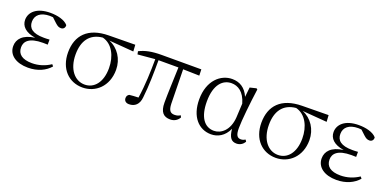

<svg xmlns="http://www.w3.org/2000/svg" viewBox="-13 -1131 3507 1749"><g transform="rotate(20 1740.5 -256.0)"><path d="M242 14C336 14 410 -22 455 -75L441 -92C389 -57 328 -37 263 -37C168 -37 121 -74 121 -140C121 -197 162 -246 296 -246C307 -246 316 -246 341 -245V-294C317 -292 302 -292 286 -292C174 -292 134 -332 134 -393C134 -456 181 -498 271 -498L301 -496L345 -455C369 -433 382 -427 403 -427C425 -427 442 -444 439 -470C405 -510 334 -526 266 -526C134 -526 70 -462 70 -388C70 -328 114 -280 212 -265C98 -250 50 -194 50 -126C50 -40 126 14 242 14Z M770 14C895 14 1005 -80 1005 -242C1005 -346 946 -436 856 -472L1095 -453L1091 -517L835 -514C634 -512 539 -407 539 -243C539 -84 638 14 770 14ZM791 -477C888 -453 939 -349 939 -234C939 -95 871 -18 780 -18C685 -18 610 -104 610 -249C610 -380 668 -465 791 -477Z M1621 14C1661 14 1691 -5 1709 -37L1700 -55C1684 -45 1669 -39 1644 -39C1606 -39 1585 -58 1583 -125L1577 -456L1735 -452L1733 -512H1348C1255 -512 1192 -499 1134 -470L1140 -441L1307 -456C1306 -335 1303 -208 1283 -75C1248 -74 1220 -72 1195 -69C1180 -60 1173 -49 1173 -30C1173 -6 1190 12 1221 12C1277 12 1317 -21 1323 -93C1336 -208 1338 -335 1338 -457H1531C1527 -329 1521 -204 1521 -113C1521 -20 1558 14 1621 14Z M2017 14C2080 14 2145 -18 2181 -99C2189 -15 2215 14 2264 14C2299 14 2326 -5 2342 -32L2331 -49C2317 -41 2306 -36 2288 -36C2255 -36 2237 -56 2237 -125C2237 -199 2256 -379 2275 -514L2265 -522L2203 -507L2193 -413C2159 -492 2101 -526 2029 -526C1919 -526 1808 -434 1808 -249C1808 -82 1897 14 2017 14ZM2190 -346 2183 -210C2174 -80 2097 -25 2031 -25C1937 -25 1880 -106 1880 -255C1880 -422 1954 -488 2036 -488C2098 -488 2160 -452 2190 -346Z M2644 14C2769 14 2879 -80 2879 -242C2879 -346 2820 -436 2730 -472L2969 -453L2965 -517L2709 -514C2508 -512 2413 -407 2413 -243C2413 -84 2512 14 2644 14ZM2665 -477C2762 -453 2813 -349 2813 -234C2813 -95 2745 -18 2654 -18C2559 -18 2484 -104 2484 -249C2484 -380 2542 -465 2665 -477Z M3232 14C3326 14 3400 -22 3445 -75L3431 -92C3379 -57 3318 -37 3253 -37C3158 -37 3111 -74 3111 -140C3111 -197 3152 -246 3286 -246C3297 -246 3306 -246 3331 -245V-294C3307 -292 3292 -292 3276 -292C3164 -292 3124 -332 3124 -393C3124 -456 3171 -498 3261 -498L3291 -496L3335 -455C3359 -433 3372 -427 3393 -427C3415 -427 3432 -444 3429 -470C3395 -510 3324 -526 3256 -526C3124 -526 3060 -462 3060 -388C3060 -328 3104 -280 3202 -265C3088 -250 3040 -194 3040 -126C3040 -40 3116 14 3232 14Z"/></g></svg>

Font: Noto Serif JP Light
Style: Regular
Weight: 300
Designer: Ryoko NISHIZUKA 西塚涼子 (kana & ideographs); Frank Grießhammer (Latin, Greek & Cyrillic); Wenlong ZHANG 张文龙 (bopomofo); San
Foundry: Adobe
Version: Version 2.001;hotconv 1.1.0;makeotfexe 2.6.0